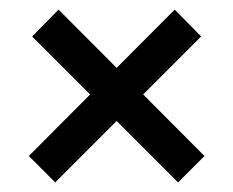

<svg xmlns="http://www.w3.org/2000/svg" viewBox="-20 -482 486 400"><path d="M47 -406 102 -462 406 -157 351 -102ZM95 -102 40 -157 344 -462 399 -406Z"/></svg>

Font: Smooch Sans Thin Black
Style: Regular
Weight: 900
Version: Version 1.010